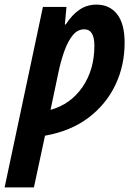

<svg xmlns="http://www.w3.org/2000/svg" viewBox="-69 -575 585 832"><path d="M-49 237 117 -545H219L212 -469H216Q243 -511 275.5 -533Q308 -555 349 -555Q406 -555 438.5 -513.5Q471 -472 471 -390Q471 -291 431 -207Q391 -123 314.5 -65Q238 -7 126 13L78 237ZM150 -99Q237 -123 288.5 -198Q340 -273 340 -377Q340 -448 296 -448Q267 -448 246 -422Q225 -396 210 -354Q195 -312 185 -265Z"/></svg>

Font: Noto Sans Condensed
Style: Bold Italic
Weight: 700
Width: 3
Italic angle: -12°
Designer: Monotype Design Team
Foundry: Monotype Imaging Inc.
Version: Version 2.013; ttfautohint (v1.8.4.7-5d5b)